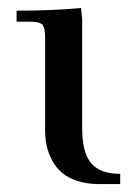

<svg xmlns="http://www.w3.org/2000/svg" viewBox="-20 -466 343 486"><path d="M22 -411.1V-439Q115.2 -439 185.1 -445.8L188 -418V-141.1Q188 -79.6 210.9 -52.7Q233.9 -25.9 284.2 -25.9V0H231Q200.2 0 175.8 -8.1Q151.4 -16.1 136.5 -29.1Q121.6 -42 111.8 -60.3Q102.1 -78.6 98.1 -97.2Q94.2 -115.7 94.2 -136.2V-371.1Q94.2 -396 87.2 -403.6Q80.1 -411.1 55.2 -411.1Z"/></svg>

Font: Dihjauti S
Style: Bold
Weight: 700
Designer: T. Christopher White
Version: Version 3.0.0